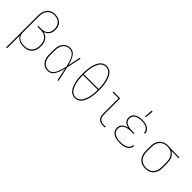

<svg xmlns="http://www.w3.org/2000/svg" viewBox="138 -1852 3174 3174"><g transform="rotate(45 1725.0 -264.5)"><path d="M106 215V-525Q106 -552 110 -579.5Q114 -607 124 -632Q134 -657 150.5 -679.5Q167 -702 190 -716.5Q213 -731 240 -737Q267 -743 294 -743Q319 -743 343 -738.5Q367 -734 388.5 -723.5Q410 -713 428 -696Q446 -679 457.5 -657.5Q469 -636 473.5 -612Q478 -588 478 -564Q478 -537 472 -510.5Q466 -484 451 -462Q436 -440 414 -424.5Q392 -409 366 -401Q398 -393 425 -374Q452 -355 470 -328Q488 -301 495 -268.5Q502 -236 502 -204Q502 -176 497.5 -148.5Q493 -121 481.5 -96Q470 -71 451 -50Q432 -29 407.5 -15.5Q383 -2 355.5 3Q328 8 301 8Q275 8 249 4Q223 0 199.5 -11Q176 -22 157 -40Q138 -58 127 -81V215ZM297 -11Q323 -11 348 -15.5Q373 -20 395 -32Q417 -44 434.5 -63Q452 -82 462.5 -105Q473 -128 477 -153.5Q481 -179 481 -204Q481 -229 477 -253.5Q473 -278 462.5 -300.5Q452 -323 434.5 -341Q417 -359 395.5 -370.5Q374 -382 349.5 -386.5Q325 -391 300 -391H231V-410H300Q321 -410 341.5 -413.5Q362 -417 381 -426Q400 -435 415 -449.5Q430 -464 439.5 -482.5Q449 -501 453 -522Q457 -543 457 -563Q457 -596 447 -627.5Q437 -659 413.5 -682Q390 -705 358.5 -714.5Q327 -724 294 -724Q270 -724 245.5 -718.5Q221 -713 200.5 -699Q180 -685 165.5 -665Q151 -645 142 -622Q133 -599 130 -574.5Q127 -550 127 -525V-146Q128 -125 134 -105.5Q140 -86 152 -69.5Q164 -53 181 -41.5Q198 -30 217 -23Q236 -16 256.5 -13.5Q277 -11 297 -11Z M869 8Q842 8 816 1.5Q790 -5 768 -20.5Q746 -36 730.5 -58Q715 -80 706 -105Q697 -130 693.5 -156.5Q690 -183 690 -210V-310Q690 -337 693.5 -363.5Q697 -390 706 -415Q715 -440 730.5 -462Q746 -484 768 -499.5Q790 -515 816 -521.5Q842 -528 869 -528Q895 -528 918.5 -517Q942 -506 959.5 -487.5Q977 -469 989.5 -446Q1002 -423 1012 -399.5Q1022 -376 1029.5 -351.5Q1037 -327 1043 -302Q1055 -356 1065.5 -411Q1076 -466 1087 -520H1108Q1094 -456 1081 -391.5Q1068 -327 1053 -263Q1069 -198 1082 -132Q1095 -66 1110 0H1089Q1077 -56 1066.5 -112Q1056 -168 1044 -225Q1037 -199 1029.5 -174Q1022 -149 1012.5 -124.5Q1003 -100 990.5 -77Q978 -54 960.5 -34.5Q943 -15 919 -3.5Q895 8 869 8ZM869 -11Q896 -11 920 -25Q944 -39 960 -61Q976 -83 987 -108Q998 -133 1006.5 -158.5Q1015 -184 1022 -210.5Q1029 -237 1035 -263Q1029 -289 1022 -315Q1015 -341 1006.5 -366Q998 -391 987 -415.5Q976 -440 959.5 -461Q943 -482 919.5 -495.5Q896 -509 869 -509Q845 -509 821.5 -503Q798 -497 778.5 -482.5Q759 -468 745.5 -447.5Q732 -427 724.5 -404.5Q717 -382 714 -358Q711 -334 711 -310V-210Q711 -186 714 -162Q717 -138 724.5 -115.5Q732 -93 745.5 -72.5Q759 -52 778.5 -37.5Q798 -23 821.5 -17Q845 -11 869 -11Z M1500 8Q1471 8 1443 -3.5Q1415 -15 1395 -36Q1375 -57 1361 -83Q1347 -109 1337.5 -136.5Q1328 -164 1322 -193Q1316 -222 1312.5 -251Q1309 -280 1307.5 -309Q1306 -338 1306 -368Q1306 -397 1307.5 -426Q1309 -455 1312.5 -484Q1316 -513 1322 -542Q1328 -571 1337.5 -598.5Q1347 -626 1361 -652Q1375 -678 1395 -699Q1415 -720 1443 -731.5Q1471 -743 1500 -743Q1529 -743 1557 -731.5Q1585 -720 1605 -699Q1625 -678 1639 -652Q1653 -626 1662.5 -598.5Q1672 -571 1678 -542Q1684 -513 1687.5 -484Q1691 -455 1692.5 -426Q1694 -397 1694 -368Q1694 -338 1692.5 -309Q1691 -280 1687.5 -251Q1684 -222 1678 -193Q1672 -164 1662.5 -136.5Q1653 -109 1639 -83Q1625 -57 1605 -36Q1585 -15 1557 -3.5Q1529 8 1500 8ZM1673 -377Q1673 -404 1671.5 -430.5Q1670 -457 1667 -483.5Q1664 -510 1658.5 -536.5Q1653 -563 1644.5 -588Q1636 -613 1624 -637Q1612 -661 1594.5 -681Q1577 -701 1552 -712.5Q1527 -724 1500 -724Q1473 -724 1448 -712.5Q1423 -701 1405.5 -681Q1388 -661 1376 -637Q1364 -613 1355.5 -588Q1347 -563 1341.5 -536.5Q1336 -510 1333 -483.5Q1330 -457 1328.5 -430.5Q1327 -404 1327 -377ZM1500 -11Q1527 -11 1552 -22.5Q1577 -34 1594.5 -54Q1612 -74 1624 -98Q1636 -122 1644.5 -147Q1653 -172 1658.5 -198.5Q1664 -225 1667 -251.5Q1670 -278 1671.5 -304.5Q1673 -331 1673 -358H1327Q1327 -331 1328.5 -304.5Q1330 -278 1333 -251.5Q1336 -225 1341.5 -198.5Q1347 -172 1355.5 -147Q1364 -122 1376 -98Q1388 -74 1405.5 -54Q1423 -34 1448 -22.5Q1473 -11 1500 -11Z M2149 0Q2131 0 2113 -3Q2095 -6 2079 -14Q2063 -22 2050 -35Q2037 -48 2029 -64Q2021 -80 2018 -98Q2015 -116 2015 -134V-501H1874V-520H2035V-134Q2035 -111 2041.5 -88.5Q2048 -66 2064.5 -49.5Q2081 -33 2103.5 -26Q2126 -19 2149 -19H2197V0Z M2547 8Q2523 8 2499.5 5.5Q2476 3 2453 -3.5Q2430 -10 2409 -21.5Q2388 -33 2372 -50.5Q2356 -68 2348 -91Q2340 -114 2340 -138Q2340 -163 2349.5 -187.5Q2359 -212 2378 -228.5Q2397 -245 2420.5 -255Q2444 -265 2469 -271Q2447 -276 2426 -285.5Q2405 -295 2389 -310.5Q2373 -326 2364.5 -348Q2356 -370 2356 -392Q2356 -414 2363.5 -435.5Q2371 -457 2385.5 -473Q2400 -489 2419.5 -500Q2439 -511 2460 -517.5Q2481 -524 2503 -526Q2525 -528 2547 -528Q2569 -528 2590 -526Q2611 -524 2632 -518Q2653 -512 2672 -502Q2691 -492 2706 -476.5Q2721 -461 2729.5 -441Q2738 -421 2738 -399V-395H2717V-399Q2717 -417 2709 -435Q2701 -453 2687.5 -466Q2674 -479 2657 -487.5Q2640 -496 2622 -501Q2604 -506 2585 -507.5Q2566 -509 2547 -509Q2528 -509 2508.5 -507Q2489 -505 2470.5 -500Q2452 -495 2434.5 -486Q2417 -477 2404 -463Q2391 -449 2384 -430.5Q2377 -412 2377 -392Q2377 -373 2384 -354.5Q2391 -336 2405 -322.5Q2419 -309 2437 -301Q2455 -293 2473.5 -288Q2492 -283 2511.5 -281.5Q2531 -280 2550 -280H2608V-261H2550Q2529 -261 2508 -259Q2487 -257 2466.5 -252Q2446 -247 2426.5 -238Q2407 -229 2391.5 -214.5Q2376 -200 2368.5 -179.5Q2361 -159 2361 -138Q2361 -117 2368.5 -96.5Q2376 -76 2390.5 -61Q2405 -46 2424 -36Q2443 -26 2463.5 -20.5Q2484 -15 2505 -13Q2526 -11 2547 -11Q2567 -11 2587.5 -12.5Q2608 -14 2627.5 -19Q2647 -24 2665.5 -32Q2684 -40 2699.5 -53.5Q2715 -67 2724 -85.5Q2733 -104 2733 -125V-126H2754V-124Q2754 -101 2744 -80Q2734 -59 2717.5 -43Q2701 -27 2680.5 -17Q2660 -7 2637.5 -1.5Q2615 4 2592.5 6Q2570 8 2547 8ZM2537 -600 2546 -744H2569L2555 -600Z M3149 8Q3121 8 3093 2.5Q3065 -3 3041 -17.5Q3017 -32 2998.5 -53.5Q2980 -75 2968.5 -100.5Q2957 -126 2952.5 -154Q2948 -182 2948 -210V-310Q2948 -337 2952 -364Q2956 -391 2966.5 -416Q2977 -441 2994 -462.5Q3011 -484 3034 -498.5Q3057 -513 3083 -520.5Q3109 -528 3136 -528H3150Q3154 -528 3158.5 -528Q3163 -528 3167 -527L3417 -520V-501L3248 -506Q3273 -492 3292.5 -470Q3312 -448 3323.5 -422Q3335 -396 3339.5 -367.5Q3344 -339 3344 -310V-210Q3344 -182 3340 -154.5Q3336 -127 3325 -101.5Q3314 -76 3296.5 -54Q3279 -32 3255.5 -18Q3232 -4 3204.5 2Q3177 8 3149 8ZM3149 -11Q3174 -11 3199 -16.5Q3224 -22 3245 -35.5Q3266 -49 3281.5 -69Q3297 -89 3306.5 -112Q3316 -135 3319.5 -160Q3323 -185 3323 -210V-310Q3323 -334 3320 -357.5Q3317 -381 3308.5 -403Q3300 -425 3286.5 -445Q3273 -465 3254 -479Q3235 -493 3212 -500Q3189 -507 3165 -509H3138Q3113 -509 3089.5 -502Q3066 -495 3045.5 -481.5Q3025 -468 3009.5 -448.5Q2994 -429 2985 -406Q2976 -383 2972.5 -359Q2969 -335 2969 -310V-210Q2969 -185 2973 -159.5Q2977 -134 2987 -110.5Q2997 -87 3013.5 -67.5Q3030 -48 3051.5 -35Q3073 -22 3098.5 -16.5Q3124 -11 3149 -11Z"/></g></svg>

Font: Iosevka Etoile Thin
Style: Regular
Weight: 100
Designer: Belleve Invis
Foundry: Belleve Invis
Version: Version 22.1.2; ttfautohint (v1.8.4)